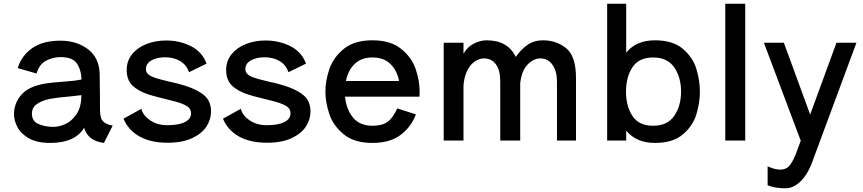

<svg xmlns="http://www.w3.org/2000/svg" viewBox="-20 -753 4623 1029"><path d="M584 -80 537 13Q492 7 466.5 -13.5Q441 -34 431 -68Q382 13 249 13Q178 13 134.5 -12Q91 -37 73 -72.5Q55 -108 55 -141Q55 -195 88.5 -238Q122 -281 189 -298Q223 -307 264.5 -310.5Q306 -314 315 -315Q380 -319 417 -327Q415 -380 391.5 -413.5Q368 -447 305 -447Q263 -447 226.5 -427.5Q190 -408 176 -359L75 -388Q95 -454 152 -494.5Q209 -535 304 -535Q390 -535 450 -490.5Q510 -446 514 -362Q515 -322 515.5 -255Q516 -188 516 -158Q517 -135 521.5 -121Q526 -107 540.5 -96Q555 -85 584 -80ZM419 -243H417L419 -242ZM416 -243Q396 -240 354 -236Q291 -231 250 -223.5Q209 -216 180 -197Q151 -178 151 -144Q151 -103 187 -88Q223 -73 266 -73Q296 -73 330 -88Q364 -103 390 -141Q416 -179 416 -243Z M642 -117 738 -170Q745 -136 783.5 -109Q822 -82 877 -82Q937 -82 970.5 -98.5Q1004 -115 1004 -146Q1004 -170 983 -183.5Q962 -197 923 -208Q902 -214 860 -224Q806 -237 778 -246Q720 -265 689.5 -295Q659 -325 659 -378Q659 -427 688.5 -463Q718 -499 766 -517.5Q814 -536 870 -536Q943 -536 1003.5 -505.5Q1064 -475 1087 -412L993 -366Q979 -406 945 -426Q911 -446 864 -446Q822 -446 792 -429.5Q762 -413 762 -382Q762 -365 776.5 -353Q791 -341 830 -330L885 -316Q934 -306 971 -294Q1038 -273 1074.5 -242Q1111 -211 1111 -155Q1111 -113 1086.5 -75Q1062 -37 1009.5 -12.5Q957 12 878 12Q787 12 727 -22Q667 -56 642 -117Z M1175 -117 1271 -170Q1278 -136 1316.5 -109Q1355 -82 1410 -82Q1470 -82 1503.5 -98.5Q1537 -115 1537 -146Q1537 -170 1516 -183.5Q1495 -197 1456 -208Q1435 -214 1393 -224Q1339 -237 1311 -246Q1253 -265 1222.5 -295Q1192 -325 1192 -378Q1192 -427 1221.5 -463Q1251 -499 1299 -517.5Q1347 -536 1403 -536Q1476 -536 1536.5 -505.5Q1597 -475 1620 -412L1526 -366Q1512 -406 1478 -426Q1444 -446 1397 -446Q1355 -446 1325 -429.5Q1295 -413 1295 -382Q1295 -365 1309.5 -353Q1324 -341 1363 -330L1418 -316Q1467 -306 1504 -294Q1571 -273 1607.5 -242Q1644 -211 1644 -155Q1644 -113 1619.5 -75Q1595 -37 1542.5 -12.5Q1490 12 1411 12Q1320 12 1260 -22Q1200 -56 1175 -117Z M1829 -235Q1836 -167 1872 -123Q1908 -79 1976 -79Q2028 -79 2057 -100Q2086 -121 2109 -172L2209 -140Q2184 -73 2127 -30Q2070 13 1976 13Q1879 13 1823 -32.5Q1767 -78 1745.5 -140.5Q1724 -203 1724 -262Q1724 -321 1745.5 -383.5Q1767 -446 1823 -491.5Q1879 -537 1976 -537Q2073 -537 2129.5 -491.5Q2186 -446 2207.5 -383.5Q2229 -321 2229 -262Q2229 -245 2228 -235ZM1834 -319H2119Q2108 -375 2072.5 -410Q2037 -445 1976 -445Q1916 -445 1880.5 -410Q1845 -375 1834 -319Z M3067 -334V0H2965V-220V-317Q2965 -371 2941 -405.5Q2917 -440 2876 -440Q2840 -440 2808 -407.5Q2776 -375 2768 -307V-245V0H2661V-317Q2661 -376 2638 -408Q2615 -440 2573 -440Q2550 -440 2526 -424.5Q2502 -409 2485 -376.5Q2468 -344 2464 -295V0H2358V-524H2464V-465Q2484 -501 2519 -519Q2554 -537 2587 -537Q2702 -537 2744 -448Q2774 -490 2808.5 -513.5Q2843 -537 2890 -537Q2962 -537 3014.5 -494.5Q3067 -452 3067 -334Z M3731 -262Q3731 -202 3712 -140Q3693 -78 3639.5 -32.5Q3586 13 3490 13Q3390 13 3336 -53V0H3234V-733H3336V-471Q3390 -537 3490 -537Q3586 -537 3639.5 -491.5Q3693 -446 3712 -384Q3731 -322 3731 -262ZM3630 -262Q3630 -339 3593.5 -392Q3557 -445 3480 -445Q3404 -445 3369.5 -392.5Q3335 -340 3335 -262Q3335 -184 3369.5 -131.5Q3404 -79 3480 -79Q3557 -79 3593.5 -132Q3630 -185 3630 -262Z M3974 0H3867V-733H3974Z M4463 -524H4570L4342 91Q4315 173 4275 214.5Q4235 256 4190 256Q4131 256 4094 240V138Q4131 156 4162 156Q4196 156 4215 130Q4234 104 4249 62L4272 0H4271L4074 -524H4181L4322 -139Z"/></svg>

Font: Shippori Antique
Style: Regular
Weight: 400
Designer: FONTDASU
Foundry: FONTDASU / Google Inc. / but / Adobe
Version: Version 2.001